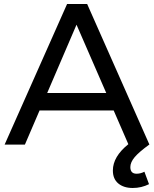

<svg xmlns="http://www.w3.org/2000/svg" viewBox="-20 -720 766 956"><path d="M629 112Q629 145 660 145Q680 145 699 135L722 197Q684 216 641 216Q596 216 569 193.5Q542 171 542 129Q542 60 619 -2L546 -170H177L104 0H3L314 -700H414L724 0H723Q672 37 650.5 62.5Q629 88 629 112ZM215 -257H509L361 -597Z"/></svg>

Font: Gontserrat
Style: Regular
Weight: 400
Designer: Julieta Ulanovsky
Foundry: Julieta Ulanovsky
Version: Version 6.001